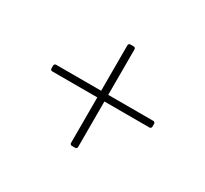

<svg xmlns="http://www.w3.org/2000/svg" viewBox="-102 -702 803 751"><g transform="rotate(30 300.0 -326.0)"><path d="M308 -97H292Q289 -97 286.5 -99.5Q284 -102 284 -105V-311H80Q77 -311 74.5 -313.5Q72 -316 72 -319V-333Q72 -336 74.5 -338.5Q77 -341 80 -341H284V-547Q284 -550 286.5 -552.5Q289 -555 292 -555H308Q311 -555 313.5 -552.5Q316 -550 316 -547V-341H520Q523 -341 525.5 -338.5Q528 -336 528 -333V-319Q528 -316 525.5 -313.5Q523 -311 520 -311H316V-105Q316 -102 313.5 -99.5Q311 -97 308 -97Z"/></g></svg>

Font: YamahaIndonesia935. App Thin
Style: Regular
Weight: 100
Designer: Dalton Maag Ltd
Foundry: Dalton Maag Ltd
Version: Version 1.002